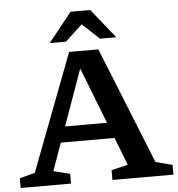

<svg xmlns="http://www.w3.org/2000/svg" viewBox="-61 -985 965 1041"><g transform="rotate(-5 422.0 -464.0)"><path d="M218 -226V-311.5H578V-226ZM749.5 -76.5 840.5 -53V0H508.5V-53L598.5 -75L374.5 -649H398.5L193.5 -75.5L283 -53V0H9V-53L92.5 -75L335 -712H494ZM400.5 -869H430.5L323 -769H234.5L362 -928.5H469L596.5 -769H508Z"/></g></svg>

Font: Newsreader 7pt Medium
Style: Regular
Weight: 500
Designer: Hugues Gentile
Foundry: Production Type
Version: Version 1.003